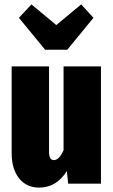

<svg xmlns="http://www.w3.org/2000/svg" viewBox="-20 -835 515 873"><path d="M439 0H290L284 -57Q236 18 158 18Q100 18 66.5 -24.5Q33 -67 33 -138V-533H203V-144Q203 -107 225 -107Q249 -107 269 -152V-533H439ZM349 -815 405 -754 286 -609H185L66 -754L123 -815L236 -721Z"/></svg>

Font: Fira Sans Extra Condensed ExtraBold
Style: Regular
Weight: 800
Width: 1
Designer: Carrois Corporate & Edenspiekermann AG
Foundry: Carrois Corporate GbR & Edenspiekermann AG
Version: Version 4.203